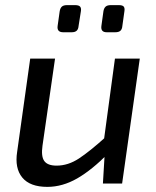

<svg xmlns="http://www.w3.org/2000/svg" viewBox="-20 -717 611 750"><path d="M195 -488 146 -148Q140 -106 153 -88Q166 -70 201 -70Q246 -70 288.5 -98Q331 -126 393 -182L404 -119Q339 -53 281.5 -20Q224 13 165 13Q97 13 67 -23.5Q37 -60 47 -124L98 -488ZM526 -488 457 0H382L390 -134L383 -148L429 -488ZM273 -697Q288 -697 293 -691Q298 -685 296 -673L287 -616Q286 -603 279.5 -597Q273 -591 260 -591H227Q202 -591 205 -615L213 -672Q215 -685 221.5 -691Q228 -697 242 -697ZM444 -697Q459 -697 463.5 -691Q468 -685 466 -673L458 -616Q457 -603 450.5 -597Q444 -591 430 -591H397Q373 -591 376 -615L384 -673Q386 -685 392.5 -691Q399 -697 413 -697Z"/></svg>

Font: Exo 2 Medium
Style: Italic
Weight: 500
Italic angle: -8°
Designer: Natanael Gama
Foundry: Natanael Gama
Version: Version 2.010